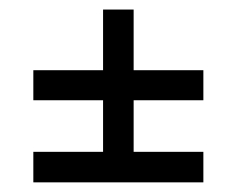

<svg xmlns="http://www.w3.org/2000/svg" viewBox="-20 -541 496 402"><path d="M259.8 -394H405.8V-331.1H259.8V-223.1H405.8V-159.2H49.8V-223.1H195.8V-331.1H49.8V-394H195.8V-521H259.8Z"/></svg>

Font: Margherita Bold
Style: Regular
Weight: 700
Designer: James Puckett
Foundry: Dunwich Type Founders
Version: Version 1.008;hotconv 1.0.109;makeotfexe 2.5.65596